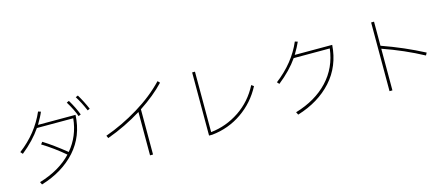

<svg xmlns="http://www.w3.org/2000/svg" viewBox="-52 -1493 5074 2173"><g transform="rotate(-15 2485.0 -406.5)"><path d="M887 -840Q940 -751 978 -661L951 -649Q909 -749 859 -828ZM773 -808Q831 -711 863 -625L835 -613Q805 -698 745 -795ZM436 -772Q416 -721 365 -636H805Q793 -389 641 -219.5Q489 -50 235 27L220 -4Q460 -76 600 -225Q542 -275 473.5 -325Q405 -375 342 -413L362 -439Q476 -368 622 -250Q749 -399 770 -605H344Q259 -480 115 -364L92 -390Q304 -550 405 -782Z M1823 -740Q1708 -618 1536 -505V25H1501V-483Q1312 -365 1095 -286L1081 -317Q1281 -388 1472 -504Q1663 -620 1800 -764Z M2204 -18V-758H2237V-50Q2417 -69 2571 -172Q2725 -275 2813 -447L2840 -427Q2750 -255 2593 -146.5Q2436 -38 2242 -18Z M3816 -649Q3798 -402 3645 -232.5Q3492 -63 3240 14L3224 -18Q3463 -89 3607.5 -242.5Q3752 -396 3779 -617H3356Q3271 -494 3124 -377L3102 -402Q3321 -570 3417 -795L3449 -785Q3427 -733 3377 -649Z M4810 -258Q4591 -376 4341 -463V25H4307V-780H4341V-498Q4599 -407 4826 -288Z"/></g></svg>

Font: IBM Plex Sans JP ExtraLight
Style: Regular
Weight: 200
Designer: Mike Abbink; Paul van der Laan; Pieter van Rosmalen; Wujin Sim; Yejin Wi; Jinhee Kim; Boomi Park; Yona Kim; Kichan Ma
Foundry: Sandoll Inc.
Version: Version 1.001